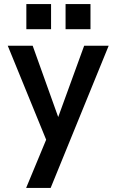

<svg xmlns="http://www.w3.org/2000/svg" viewBox="-20 -717 570 940"><path d="M206 -33 18 -493H140L265 -144L392 -493H512L228 203H108ZM301 -697H423V-574H301ZM109 -697H230V-574H109Z"/></svg>

Font: Hanken Grotesk SemiBold
Style: Regular
Weight: 600
Designer: Alfredo Marco Pradil
Foundry: Hanken Design Co.
Version: Version 3.014